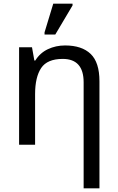

<svg xmlns="http://www.w3.org/2000/svg" viewBox="-20 -796 648 1056"><path d="M440 240V-343Q440 -472 325 -472Q240 -472 206.5 -422Q173 -372 173 -278V0H85V-536H156L169 -463H174Q200 -505 243.5 -525.5Q287 -546 338 -546Q430 -546 478.5 -499.5Q527 -453 527 -349V240ZM225 -606V-618L273 -776H379V-766L284 -606Z"/></svg>

Font: Noto Sans
Style: Regular
Weight: 400
Designer: Monotype Design Team
Foundry: Monotype Imaging Inc.
Version: Version 2.007